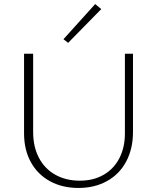

<svg xmlns="http://www.w3.org/2000/svg" viewBox="-20 -924 776 950"><path d="M294 -730 451 -904 481 -879 317 -712ZM99 -264V-658H144V-271Q144 -198 172.5 -143.5Q201 -89 253.5 -59.5Q306 -30 375 -30Q442 -30 492.5 -59Q543 -88 570.5 -141Q598 -194 598 -264V-658H638V-271Q638 -188 604.5 -125Q571 -62 509.5 -28Q448 6 368 6Q288 6 227 -27.5Q166 -61 132.5 -122Q99 -183 99 -264Z"/></svg>

Font: Ysabeau SC Light
Style: Regular
Weight: 300
Designer: Christian Thalmann (Catharsis Fonts)
Version: Version 0.003